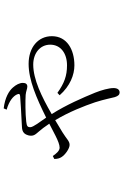

<svg xmlns="http://www.w3.org/2000/svg" viewBox="166 -768 668 1040"><g transform="rotate(-90 500.0 -248.0)"><path d="M175 -296 159 -288C159 -272 162 -260 169 -249C182 -228 216 -205 235 -205C256 -205 265 -220 304 -244L369 -283C414 -208 446 -126 466 -67C482 -17 490 26 494 40C500 59 508 66 519 66C535 66 543 53 543 33C543 8 532 -32 518 -67C490 -135 453 -221 402 -302C497 -357 591 -402 670 -402C732 -402 778 -365 778 -310C778 -254 732 -219 666 -219C609 -219 569 -234 517 -271L504 -259C554 -202 615 -179 666 -179C751 -179 824 -219 824 -301C824 -375 764 -427 674 -427C587 -427 490 -385 383 -332C361 -364 331 -402 331 -418C331 -434 338 -437 362 -440C405 -445 476 -445 506 -443C527 -441 539 -434 551 -434C564 -434 571 -442 571 -458C571 -476 561 -495 546 -512C528 -533 492 -555 433 -562L426 -546C475 -532 499 -510 508 -491C514 -479 511 -474 500 -473C477 -471 412 -467 348 -464C327 -462 297 -467 287 -429C279 -400 294 -388 308 -371C320 -357 332 -342 350 -315L284 -281C258 -268 236 -259 220 -259C203 -259 187 -278 175 -296Z"/></g></svg>

Font: Noto Serif CJK HK ExtraLight
Style: Regular
Weight: 200
Designer: Ryoko NISHIZUKA 西塚涼子 (kana & ideographs); Frank Grießhammer (Latin, Greek & Cyrillic); Wenlong ZHANG 张文龙 (bopomofo); San
Foundry: Adobe
Version: Version 2.001;hotconv 1.1.0;makeotfexe 2.6.0